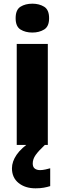

<svg xmlns="http://www.w3.org/2000/svg" viewBox="-20 -788 351 1044"><path d="M156 -768Q193 -768 220 -751.5Q247 -735 247 -689Q247 -644 220 -627.5Q193 -611 156 -611Q118 -611 91.5 -627.5Q65 -644 65 -689Q65 -735 91.5 -751.5Q118 -768 156 -768ZM240 -549V0H71V-549ZM158 101Q158 120 169 128.5Q180 137 198 137Q211 137 227 133.5Q243 130 253 127V224Q237 229 218 232.5Q199 236 173 236Q117 236 81 207Q45 178 45 127Q45 91 70 54Q95 17 154 -23L224 0Q190 32 174 54.5Q158 77 158 101Z"/></svg>

Font: Noto Sans Meetei Mayek ExtraBold
Style: Regular
Weight: 800
Designer: Monotype Design Team and Neelakash Kshetrimayum
Foundry: Monotype Imaging Inc.
Version: Version 2.002; ttfautohint (v1.8.4.7-5d5b)